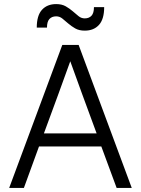

<svg xmlns="http://www.w3.org/2000/svg" viewBox="-20 -920 690 940"><path d="M476 -203H171L97 0H25L285 -700H365L625 0H551ZM195 -267H453L382 -460L324 -620L266 -460ZM395 -770Q367 -770 348 -781Q329 -792 314 -805Q299 -818 285.5 -829Q272 -840 255 -840Q234 -840 222 -827Q210 -814 210 -785H160Q160 -844 185.5 -872Q211 -900 255 -900Q283 -900 302 -889Q321 -878 336 -865Q351 -852 364.5 -841Q378 -830 395 -830Q416 -830 428 -843Q440 -856 440 -885H490Q490 -826 464.5 -798Q439 -770 395 -770Z"/></svg>

Font: Retni Sans
Style: Regular
Weight: 400
Designer: Vitaly Kuzmin
Foundry: ParaType Ltd.
Version: Version 1.00;March 2, 2019;FontCreator 11.5.0.2425 64-bit; t